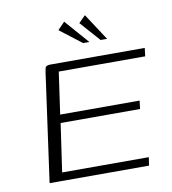

<svg xmlns="http://www.w3.org/2000/svg" viewBox="-74 -692 677 757"><g transform="rotate(-10 265.0 -314.0)"><path d="M64 0 124 -432Q126 -442 127 -448Q128 -454 133 -457Q138 -460 147 -460H526L522 -427H176L152 -259H470L466 -226H148L120 -33H467L462 0ZM290 -521 203 -588 231 -617 315 -521ZM360 -521 289 -601 316 -628 386 -521Z"/></g></svg>

Font: Genos Light
Style: Italic
Weight: 300
Italic angle: -8°
Designer: Robert E. Leuschke
Foundry: Robert E. Leuschke
Version: Version 1.010